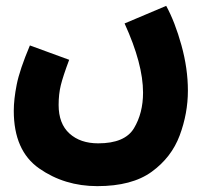

<svg xmlns="http://www.w3.org/2000/svg" viewBox="-20 -405 712 655"><path d="M27 -27Q27 109 113.5 169.5Q200 230 312 230Q430 230 497.5 181Q565 132 593 57Q621 -18 621 -96Q621 -171 599 -250.5Q577 -330 547 -385L405 -325Q468 -187 468 -89Q468 -19 437 32.5Q406 84 315 84Q254 84 217 50.5Q180 17 180 -47Q180 -84 187.5 -114.5Q195 -145 216 -201L82 -250Q47 -167 37 -116.5Q27 -66 27 -27Z"/></svg>

Font: Noto Sans Arabic Condensed Extra
Style: Regular
Weight: 800
Width: 3
Designer: Nadine Chahine - Monotype Design Team
Foundry: Monotype Imaging Inc.
Version: Version 1.902